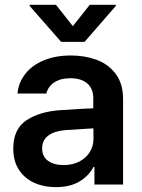

<svg xmlns="http://www.w3.org/2000/svg" viewBox="-20 -768 590 799"><path d="M232.4 -309.6Q316.9 -315.4 368.2 -317.4V-359.4Q368.2 -398.9 343.3 -420.7Q318.4 -442.4 272.5 -442.4Q231.9 -442.4 206.1 -425.3Q180.2 -408.2 172.9 -378.9H52.7Q57.1 -424.3 85 -460.2Q112.8 -496.1 161.6 -516.6Q210.4 -537.1 275.4 -537.1Q331.1 -537.1 380.1 -519.8Q429.2 -502.4 460.7 -461.7Q492.2 -420.9 492.2 -354.5V0H373V-73.2H369.1Q349.6 -36.1 310.5 -12.7Q271.5 10.7 212.9 10.7Q161.6 10.7 121.3 -7.8Q81.1 -26.4 58.1 -62.5Q35.2 -98.6 35.2 -149.4Q35.2 -231.4 90.6 -267.8Q146 -304.2 232.4 -309.6ZM245.1 -81.1Q281.7 -81.1 310.1 -95.7Q338.4 -110.4 353.8 -135.5Q369.1 -160.6 369.1 -190.4L368.7 -233.9L252 -226.6Q206.1 -222.7 180.7 -203.6Q155.3 -184.6 155.3 -150.4Q155.3 -116.7 179.7 -98.9Q204.1 -81.1 245.1 -81.1ZM283.2 -659.2 353.5 -748H461.9V-743.2L332 -593.8H234.4L103.5 -743.2V-748H212.9Z"/></svg>

Font: Pretendard Std SemiBold
Style: Regular
Weight: 600
Designer: Base glyphs from Inter by Rasmus Andersson; Hangeul glyphs from Noto Sans CJK(Source Han Sans) by Jang Soo-young and Kan
Foundry: Kil Hyung-jin
Version: Version 1.309